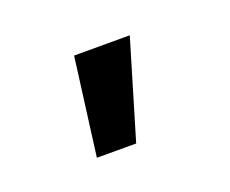

<svg xmlns="http://www.w3.org/2000/svg" viewBox="-44 -789 322 269"><g transform="rotate(-20 117.5 -655.0)"><path d="M63.5 -582 82.5 -727.5H165.5L122.1 -582Z"/></g></svg>

Font: Inter Display
Style: Regular
Weight: 400
Designer: Rasmus Andersson
Foundry: rsms
Version: Version 4.001;git-9221beed3